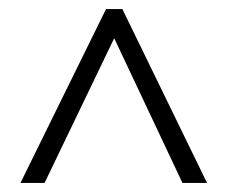

<svg xmlns="http://www.w3.org/2000/svg" viewBox="-20 -737 501 422"><path d="M25 -335 213 -717H249L435 -335H381L231 -653L78 -335Z"/></svg>

Font: Noto Sans Tamil Condensed Light
Style: Regular
Weight: 300
Width: 3
Designer: Jelle Bosma - Monotype Design Team
Foundry: Monotype Imaging Inc.
Version: Version 2.004; ttfautohint (v1.8.4.7-5d5b)